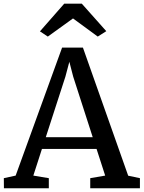

<svg xmlns="http://www.w3.org/2000/svg" viewBox="-36 -1003 765 1023"><path d="M-15.1 0 -15.6 -53.7 47.4 -67.4 294.9 -749.5H405.8L647 -66.9L709.5 -53.7V0H444.8V-53.7L524.4 -67.4L478.5 -209.5H187.5L141.6 -67.4L224.1 -53.7V0ZM312.5 -594.7 208 -272H458L354 -594.7L333.5 -673.8ZM218.8 -808.1 176.8 -835.9 306.2 -983.4H399.9L530.3 -836.9L484.9 -808.1L353 -904.8Z"/></svg>

Font: HaufeMerriweather
Style: Regular
Weight: 400
Designer: Eben Sorkin ( eben@eyebytes.com )
Foundry: Eben Sorkin
Version: Version 1.56